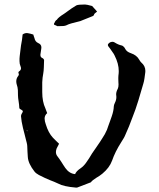

<svg xmlns="http://www.w3.org/2000/svg" viewBox="-20 -850 722 870"><path d="M76.2 -388.7 76.7 -387.2 78.1 -388.7ZM103 -258.8 101.6 -258.3 100.6 -257.3 103.5 -255.4 104.5 -257.3ZM182.1 -313Q182.1 -307.1 183.6 -299.8L187.5 -286.6Q199.2 -248 219.7 -226.1L233.4 -212.4L247.6 -198.7L242.2 -188L236.8 -177.7Q233.4 -168.9 233.4 -161.1Q233.4 -149.9 240.7 -141.1Q248.5 -131.3 258.8 -115.2L267.1 -102.1L275.9 -88.9Q293.9 -63.5 320.3 -61Q325.2 -74.2 345.7 -87.9Q358.9 -97.2 369.1 -111.3Q375 -119.1 383.8 -132.8L397.5 -155.3L415.5 -181.2L433.1 -207L444.3 -224.6L455.1 -242.2Q466.3 -262.7 470.7 -279.3L478.5 -300.8L486.3 -322.8Q495.1 -348.6 495.6 -367.2Q495.6 -374 500.5 -383.8Q507.3 -397 507.3 -410.6Q507.3 -413.6 506.8 -417Q506.3 -419.4 506.3 -422.4Q506.3 -434.1 513.7 -447.8Q517.1 -455.1 517.1 -467.3Q517.1 -471.7 516.6 -476.1L516.1 -492.2V-498Q516.1 -503.4 516.6 -507.8Q518.1 -517.6 518.1 -527.8Q518.1 -561.5 499.5 -598.1Q496.6 -605 489.3 -614.7L478 -630.9L471.2 -639.6Q468.8 -643.1 468.8 -646Q468.8 -650.9 474.6 -655.3Q479 -659.2 485.8 -660.2Q487.8 -660.6 489.3 -660.6Q494.6 -660.6 498.5 -658.2Q516.1 -647 531.2 -644Q536.1 -643.1 540.5 -638.2Q544.9 -634.3 546.9 -629.4Q553.7 -615.2 573.2 -608.9Q599.6 -600.1 610.8 -579.6Q615.7 -570.8 620.1 -566.9Q638.7 -551.3 638.7 -528.3Q638.7 -524.9 638.2 -521.5L634.8 -496.1Q632.8 -481.4 629.4 -470.7L606.9 -394.5Q593.8 -351.6 580.6 -319.3L564.5 -277.3L546.4 -235.4Q543.9 -229 538.6 -220.7L529.8 -206.5Q501.5 -162.1 487.8 -122.1Q476.1 -89.8 443.8 -63Q439 -58.6 430.7 -53.2L416.5 -44.4Q398.9 -33.7 391.6 -23.9L330.6 -0.5L327.6 0H323.7Q269 -4.4 243.7 -18.1Q235.4 -22.5 225.1 -26.4L206.5 -33.7Q185.5 -42 156.2 -57.1Q142.6 -64.5 136.2 -72.8Q107.9 -108.9 106 -138.7L104.5 -163.1L103.5 -187.5Q103.5 -193.8 101.1 -203.1L97.2 -218.3L90.8 -244.1L84 -270.5Q76.7 -300.8 75.2 -323.2V-324.2Q75.2 -329.1 78.6 -335L81.5 -339.8L83.5 -345.2V-345.7Q83.5 -349.1 76.2 -353Q72.3 -355 70.3 -356.4Q67.4 -358.9 67.4 -361.8L66.4 -376L64.5 -389.6Q61.5 -407.7 61.5 -417.5L61 -441.9Q60.1 -455.6 56.2 -465.8Q53.7 -473.6 53.7 -481Q53.7 -495.1 62.5 -505.9Q65.4 -509.3 65.4 -513.2Q65.4 -516.1 63.5 -519V-522.5Q64.5 -524.9 65.4 -525.9Q75.2 -531.7 75.2 -540.5Q75.2 -544.9 72.8 -550.3Q68.4 -560.1 68.4 -572.8V-584.5L69.3 -595.7Q71.3 -615.7 75.2 -644L79.6 -668.9L82.5 -693.8Q91.3 -700.2 101.6 -700.2Q104 -700.2 106 -699.7Q110.8 -699.2 117.7 -697.3L130.9 -693.4L133.3 -685.5L136.2 -677.2Q139.2 -661.1 153.3 -654.8Q167.5 -648.9 167.5 -635.3Q167.5 -632.3 167 -629.4L163.1 -603V-600.1Q163.1 -590.3 172.9 -586.4Q175.8 -585 177.7 -582Q179.7 -579.6 179.7 -577.6V-576.7L178.7 -545.9Q178.2 -528.3 175.8 -515.6Q172.4 -499.5 171.4 -477.1V-432.6Q171.4 -389.2 185.5 -359.4L189.5 -348.6L193.8 -337.4Q182.1 -327.1 182.1 -313ZM229 -736.3Q225.6 -736.8 224.6 -740.2Q224.6 -743.2 225.1 -744.6L226.6 -745.6Q230.5 -756.8 237.8 -760.7Q243.7 -771 270.5 -787.6Q310.1 -816.9 326.2 -825.7Q334.5 -829.6 365.2 -829.6Q373 -829.6 397.5 -822.8Q400.9 -819.8 414.6 -803.7L419.9 -797.4Q415 -793.9 410.4 -790Q405.8 -786.1 405.8 -782.2Q405.8 -780.3 399.9 -776.9Q389.2 -772.5 343.8 -754.4Q294.4 -742.7 284.9 -737.3Q275.4 -731.9 261.2 -731.9L239.7 -731.4Q231.4 -736.3 229 -736.3Z"/></svg>

Font: Kurland
Style: Regular
Weight: 400
Designer: GGBot
Version: 0.22